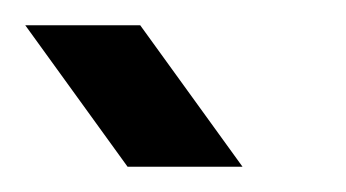

<svg xmlns="http://www.w3.org/2000/svg" viewBox="-57 -638 274 152"><path d="M54 -618 135 -506H44L-37 -618Z"/></svg>

Font: Fundamental  Brigade
Style: Regular
Weight: 400
Designer: Peter Wiegel, original typeface by Arno Drescher 1935
Foundry: Peter Wiegel
Version: Version 0.000 2012 initial release